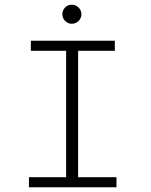

<svg xmlns="http://www.w3.org/2000/svg" viewBox="-20 -796 640 816"><path d="M103 0V-43H261V-580H111V-623H468V-580H312V-43H475V0ZM285 -695Q269 -695 257 -707Q245 -719 245 -735Q245 -752 256.5 -764Q268 -776 285 -776Q302 -776 314 -764Q326 -752 326 -735Q326 -719 314 -707Q302 -695 285 -695Z"/></svg>

Font: Inconsolata Expanded Light
Style: Regular
Weight: 300
Width: 7
Monospace: yes
Designer: Raph Levien, Cyreal, Brenton Simpson
Foundry: Raph Levien, Cyreal, Google
Version: Version 3.001; ttfautohint (v1.8.2.53-6de2)